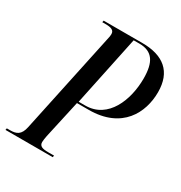

<svg xmlns="http://www.w3.org/2000/svg" viewBox="-198 -834 899 954"><g transform="rotate(30 251.5 -357.0)"><path d="M-30 0H241L243 -10H209C176 -10 158 -16 158 -39C158 -46 160 -61 163 -76L211 -293H278C469 -293 533 -424 533 -541C533 -658 465 -714 342 -714H121L119 -704H137C169 -704 188 -698 188 -675C188 -668 187 -658 183 -643L61 -69C51 -19 26 -10 -9 -10H-28ZM253 -303H215L299 -704H332C408 -704 437 -657 437 -564C437 -441 383 -303 253 -303Z"/></g></svg>

Font: Noto Serif Display ExtraCondensed Medium
Style: Italic
Weight: 500
Width: 2
Italic angle: -12°
Designer: Monotype Design Team
Foundry: Monotype Imaging Inc.
Version: Version 2.009